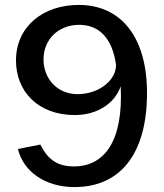

<svg xmlns="http://www.w3.org/2000/svg" viewBox="-20 -752 667 781"><path d="M283 9C467 9 578 -123 578 -374C578 -599 474 -732 300 -732C154 -732 45 -643 45 -506C45 -380 135 -284 284 -284C373 -284 446 -329 471 -401C482 -176 404 -75 280 -75C204 -75 169 -114 144 -164L53 -146C74 -56 162 9 283 9ZM296 -369C212 -369 157 -433 157 -510C157 -593 219 -651 302 -651C383 -651 437 -597 452 -488C452 -422 378 -369 296 -369Z"/></svg>

Font: United Sans Medium
Style: Regular
Weight: 500
Designer: Pablo Impallari, Rodrigo Fuenzalida (Modified by Dan O. Williams)
Version: Version 1.000;PS 001.000;hotconv 1.0.88;makeotf.lib2.5.64775